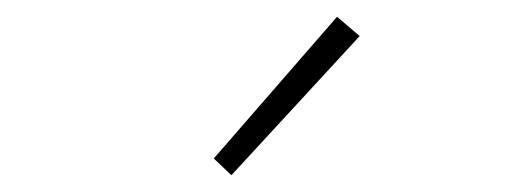

<svg xmlns="http://www.w3.org/2000/svg" viewBox="-20 -840 626 229"><path d="M256 -631 409 -797 382 -820 235 -651Z"/></svg>

Font: Noto Sans CJK SC Thin
Style: Regular
Weight: 100
Designer: Ryoko NISHIZUKA 西塚涼子 (kana, bopomofo & ideographs); Paul D. Hunt (Latin, Greek & Cyrillic); Sandoll Communications 산돌커뮤니
Foundry: Adobe
Version: Version 2.004;hotconv 1.0.118;makeotfexe 2.5.65603